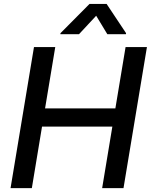

<svg xmlns="http://www.w3.org/2000/svg" viewBox="-20 -970 782 990"><path d="M34.4 0H144.2L196.7 -317.1H559.3L506.7 0H616.8L737.6 -727.3H627.5L574.9 -411.2H212.4L264.9 -727.3H155.2ZM291.2 -793.7H387.4L475.9 -888.8L533.4 -793.7H629.3L630 -799L529.8 -949.6H441.4L291.9 -799Z"/></svg>

Font: Margiela Sans Medium
Style: Italic
Weight: 500
Italic angle: -9.39999°
Designer: Stefan Endress, Andreas Faust
Version: Version 1.100;FEAKit 1.0